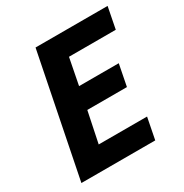

<svg xmlns="http://www.w3.org/2000/svg" viewBox="-154 -772 853 892"><g transform="rotate(-30 272.5 -326.0)"><path d="M28.5 0 158.8 -651.8H545.3L522.8 -536.8H271.8L244.2 -395.3H457.1L434.6 -280.3H222L187.7 -115H447.1L424.6 0Z"/></g></svg>

Font: Source Sans 3
Style: Italic
Weight: 200
Italic angle: -11°
Designer: Paul D. Hunt
Foundry: Adobe
Version: Version 3.046;hotconv 1.0.118;makeotfexe 2.5.65603